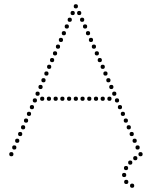

<svg xmlns="http://www.w3.org/2000/svg" viewBox="-20 -730 722 914"><path d="M624 33Q614 33 614 23Q614 13 624 13Q634 13 634 23Q634 33 624 33ZM600 54Q590 54 590 44Q590 34 600 34Q610 34 610 44Q610 54 600 54ZM580 80Q570 80 570 70Q570 60 580 60Q590 60 590 70Q590 80 580 80ZM571 113Q561 113 561 103Q561 93 571 93Q581 93 581 103Q581 113 571 113ZM581 146Q571 146 571 136Q571 126 581 126Q591 126 591 136Q591 146 581 146ZM609 164Q599 164 599 154Q599 144 609 144Q619 144 619 154Q619 164 609 164ZM312 -626Q302 -626 302 -636Q302 -646 312 -646Q322 -646 322 -636Q322 -626 312 -626ZM298 -594Q288 -594 288 -604Q288 -614 298 -614Q308 -614 308 -604Q308 -594 298 -594ZM341 -690Q331 -690 331 -700Q331 -710 341 -710Q351 -710 351 -700Q351 -690 341 -690ZM256 -498Q246 -498 246 -508Q246 -518 256 -518Q266 -518 266 -508Q266 -498 256 -498ZM242 -466Q232 -466 232 -476Q232 -486 242 -486Q252 -486 252 -476Q252 -466 242 -466ZM284 -562Q274 -562 274 -572Q274 -582 284 -582Q294 -582 294 -572Q294 -562 284 -562ZM270 -530Q260 -530 260 -540Q260 -550 270 -550Q280 -550 280 -540Q280 -530 270 -530ZM201 -370Q191 -370 191 -380Q191 -390 201 -390Q211 -390 211 -380Q211 -370 201 -370ZM187 -338Q177 -338 177 -348Q177 -358 187 -358Q197 -358 197 -348Q197 -338 187 -338ZM228 -434Q218 -434 218 -444Q218 -454 228 -454Q238 -454 238 -444Q238 -434 228 -434ZM214 -402Q204 -402 204 -412Q204 -422 214 -422Q224 -422 224 -412Q224 -402 214 -402ZM173 -306Q163 -306 163 -316Q163 -326 173 -326Q183 -326 183 -316Q183 -306 173 -306ZM159 -274Q149 -274 149 -284Q149 -294 159 -294Q169 -294 169 -284Q169 -274 159 -274ZM326 -658Q316 -658 316 -668Q316 -678 326 -678Q336 -678 336 -668Q336 -658 326 -658ZM132 -210Q122 -210 122 -220Q122 -230 132 -230Q142 -230 142 -220Q142 -210 132 -210ZM118 -178Q108 -178 108 -188Q108 -198 118 -198Q128 -198 128 -188Q128 -178 118 -178ZM76 -82Q66 -82 66 -92Q66 -102 76 -102Q86 -102 86 -92Q86 -82 76 -82ZM62 -50Q52 -50 52 -60Q52 -70 62 -70Q72 -70 72 -60Q72 -50 62 -50ZM104 -146Q94 -146 94 -156Q94 -166 104 -166Q114 -166 114 -156Q114 -146 104 -146ZM90 -114Q80 -114 80 -124Q80 -134 90 -134Q100 -134 100 -124Q100 -114 90 -114ZM48 -18Q38 -18 38 -28Q38 -38 48 -38Q58 -38 58 -28Q58 -18 48 -18ZM34 14Q24 14 24 4Q24 -6 34 -6Q44 -6 44 4Q44 14 34 14ZM146 -242Q136 -242 136 -252Q136 -262 146 -262Q156 -262 156 -252Q156 -242 146 -242ZM181 -250Q171 -250 171 -260Q171 -270 181 -270Q191 -270 191 -260Q191 -250 181 -250ZM213 -250Q203 -250 203 -260Q203 -270 213 -270Q223 -270 223 -260Q223 -250 213 -250ZM245 -250Q235 -250 235 -260Q235 -270 245 -270Q255 -270 255 -260Q255 -250 245 -250ZM277 -250Q267 -250 267 -260Q267 -270 277 -270Q287 -270 287 -260Q287 -250 277 -250ZM309 -250Q299 -250 299 -260Q299 -270 309 -270Q319 -270 319 -260Q319 -250 309 -250ZM341 -250Q331 -250 331 -260Q331 -270 341 -270Q351 -270 351 -260Q351 -250 341 -250ZM373 -250Q363 -250 363 -260Q363 -270 373 -270Q383 -270 383 -260Q383 -250 373 -250ZM405 -250Q395 -250 395 -260Q395 -270 405 -270Q415 -270 415 -260Q415 -250 405 -250ZM437 -250Q427 -250 427 -260Q427 -270 437 -270Q447 -270 447 -260Q447 -250 437 -250ZM469 -250Q459 -250 459 -260Q459 -270 469 -270Q479 -270 479 -260Q479 -250 469 -250ZM501 -250Q491 -250 491 -260Q491 -270 501 -270Q511 -270 511 -260Q511 -250 501 -250ZM371 -626Q361 -626 361 -636Q361 -646 371 -646Q381 -646 381 -636Q381 -626 371 -626ZM385 -594Q375 -594 375 -604Q375 -614 385 -614Q395 -614 395 -604Q395 -594 385 -594ZM427 -498Q417 -498 417 -508Q417 -518 427 -518Q437 -518 437 -508Q437 -498 427 -498ZM441 -466Q431 -466 431 -476Q431 -486 441 -486Q451 -486 451 -476Q451 -466 441 -466ZM399 -562Q389 -562 389 -572Q389 -582 399 -582Q409 -582 409 -572Q409 -562 399 -562ZM413 -530Q403 -530 403 -540Q403 -550 413 -550Q423 -550 423 -540Q423 -530 413 -530ZM482 -370Q472 -370 472 -380Q472 -390 482 -390Q492 -390 492 -380Q492 -370 482 -370ZM496 -338Q486 -338 486 -348Q486 -358 496 -358Q506 -358 506 -348Q506 -338 496 -338ZM455 -434Q445 -434 445 -444Q445 -454 455 -454Q465 -454 465 -444Q465 -434 455 -434ZM469 -402Q459 -402 459 -412Q459 -422 469 -422Q479 -422 479 -412Q479 -402 469 -402ZM510 -306Q500 -306 500 -316Q500 -326 510 -326Q520 -326 520 -316Q520 -306 510 -306ZM524 -274Q514 -274 514 -284Q514 -294 524 -294Q534 -294 534 -284Q534 -274 524 -274ZM357 -658Q347 -658 347 -668Q347 -678 357 -678Q367 -678 367 -668Q367 -658 357 -658ZM551 -210Q541 -210 541 -220Q541 -230 551 -230Q561 -230 561 -220Q561 -210 551 -210ZM565 -178Q555 -178 555 -188Q555 -198 565 -198Q575 -198 575 -188Q575 -178 565 -178ZM607 -82Q597 -82 597 -92Q597 -102 607 -102Q617 -102 617 -92Q617 -82 607 -82ZM621 -50Q611 -50 611 -60Q611 -70 621 -70Q631 -70 631 -60Q631 -50 621 -50ZM579 -146Q569 -146 569 -156Q569 -166 579 -166Q589 -166 589 -156Q589 -146 579 -146ZM593 -114Q583 -114 583 -124Q583 -134 593 -134Q603 -134 603 -124Q603 -114 593 -114ZM635 -18Q625 -18 625 -28Q625 -38 635 -38Q645 -38 645 -28Q645 -18 635 -18ZM649 14Q639 14 639 4Q639 -6 649 -6Q659 -6 659 4Q659 14 649 14ZM537 -242Q527 -242 527 -252Q527 -262 537 -262Q547 -262 547 -252Q547 -242 537 -242Z"/></svg>

Font: Raleway Dots 
Style: Regular
Weight: 400
Version: Version 1.000